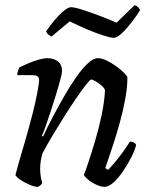

<svg xmlns="http://www.w3.org/2000/svg" viewBox="-20 -726 573 746"><path d="M127 0Q114 0 94 -8.5Q74 -17 58.5 -28Q43 -39 40 -46Q43 -59 52 -90.5Q61 -122 74 -166Q87 -210 100 -259Q109 -292 116.5 -325.5Q124 -359 128 -383.5Q132 -408 132 -414Q132 -425 126 -429.5Q120 -434 103 -434H47Q47 -442 50 -451Q53 -460 55 -464Q69 -471 89 -479.5Q109 -488 129.5 -494Q150 -500 163 -500Q189 -500 205 -487.5Q221 -475 221 -449Q221 -442 214.5 -417Q208 -392 198 -359.5Q188 -327 177 -293.5Q166 -260 157 -234.5Q148 -209 143 -199L147 -195Q163 -230 184.5 -270.5Q206 -311 229 -351.5Q252 -392 275.5 -425.5Q299 -459 321 -479.5Q343 -500 360 -500Q375 -500 394 -491Q413 -482 431 -469Q449 -456 461.5 -443.5Q474 -431 475 -425Q475 -388 467 -343.5Q459 -299 446.5 -253.5Q434 -208 421.5 -169.5Q409 -131 400 -105Q391 -79 389 -73L400 -66Q410 -76 426.5 -95.5Q443 -115 459 -137.5Q475 -160 485 -176Q494 -176 500.5 -172Q507 -168 509 -163Q504 -142 490 -114.5Q476 -87 458 -60.5Q440 -34 421 -17Q402 0 386 0Q373 0 355 -8Q337 -16 323 -27.5Q309 -39 306 -47Q311 -58 323 -94Q335 -130 349.5 -178.5Q364 -227 375 -279.5Q386 -332 388 -376Q384 -386 373 -395Q362 -404 351 -410.5Q340 -417 334 -417Q330 -417 313.5 -396Q297 -375 274.5 -342Q252 -309 227.5 -270Q203 -231 181 -194Q159 -157 145 -130Q136 -100 136 -70Q136 -56 138 -42.5Q140 -29 144 -15Q143 -12 138.5 -7.5Q134 -3 127 0ZM422 -579Q410 -579 380.5 -588.5Q351 -598 316 -613Q281 -628 251 -643L180 -584Q176 -586 169.5 -590.5Q163 -595 159 -604Q173 -625 191.5 -647Q210 -669 227.5 -683.5Q245 -698 256 -698Q269 -698 299 -688.5Q329 -679 366 -665Q403 -651 433 -638L503 -706Q512 -703 517.5 -697Q523 -691 524 -686Q509 -662 489.5 -637Q470 -612 452 -595.5Q434 -579 422 -579Z"/></svg>

Font: Texturina 72pt 72pt Medium
Style: Italic
Weight: 500
Italic angle: -11°
Designer: Guillermo Torres Carreño
Foundry: Omnibus-Type
Version: Version 1.002; ttfautohint (v1.8.3)